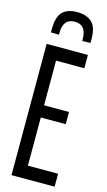

<svg xmlns="http://www.w3.org/2000/svg" viewBox="-136 -944 549 989"><g transform="rotate(15 138.5 -449.5)"><path d="M36 0V-700H256V-629H105V-391H238V-326H105V-69H266V0ZM147 -899Q195 -899 224 -874Q253 -849 253 -780Q253 -776 253 -772Q253 -768 252 -763L209 -762V-772Q209 -848 147 -848Q85 -848 85 -772V-762L42 -763Q42 -768 42 -772Q42 -776 42 -780Q42 -845 68 -872Q94 -899 147 -899Z"/></g></svg>

Font: Georama ExtraCondensed
Style: Regular
Weight: 400
Width: 2
Designer: Jean-Baptiste Levee
Foundry: Production Type
Version: Version 1.000